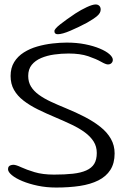

<svg xmlns="http://www.w3.org/2000/svg" viewBox="-20 -817 582 861"><path d="M232 24Q188 24 149 15.8Q110 7.5 80 -5Q50 -17.5 33 -31.8Q16 -46 16 -58Q16 -65.5 19 -69.8Q22 -74 28 -76Q34 -78 40.5 -78Q51.5 -78 75 -67Q98.5 -56 135 -45Q171.5 -34 222 -34Q271 -34 307 -38Q343 -42 367 -52.8Q391 -63.5 402.5 -82.2Q414 -101 414 -131Q414 -160 400 -182.2Q386 -204.5 361 -223Q336 -241.5 302.5 -257.5Q269 -273.5 230 -290Q187 -308 150 -326.2Q113 -344.5 85.5 -365.8Q58 -387 42.8 -413.8Q27.5 -440.5 27.5 -476.5Q27.5 -512.5 43.5 -538.5Q59.5 -564.5 86.8 -581.8Q114 -599 147.2 -608.5Q180.5 -618 215 -622Q249.5 -626 279 -626Q324 -626 361.8 -618.5Q399.5 -611 427.5 -599.2Q455.5 -587.5 470.8 -574Q486 -560.5 486 -548.5Q486 -542.5 483 -537.8Q480 -533 475.2 -530.5Q470.5 -528 464 -528Q454.5 -528 433 -540.2Q411.5 -552.5 375.8 -564.8Q340 -577 287.5 -577Q255 -577 223 -572.5Q191 -568 164.5 -556.8Q138 -545.5 122.2 -526Q106.5 -506.5 106.5 -476.5Q106.5 -449 119.2 -428.5Q132 -408 154.5 -391.8Q177 -375.5 207.5 -361.2Q238 -347 273.5 -332.5Q320 -313.5 360 -292.8Q400 -272 430.2 -248Q460.5 -224 477.2 -194.5Q494 -165 494 -129Q494 -85 475 -55.2Q456 -25.5 421 -8Q386 9.5 338 16.8Q290 24 232 24ZM239 -663.5Q232 -663.5 228 -666.8Q224 -670 224 -677.5Q224 -687.5 250.5 -708.2Q277 -729 318 -756.5Q343.5 -773 369.2 -785Q395 -797 409 -797Q419 -797 425.2 -791Q431.5 -785 431.5 -774Q431.5 -759 416.2 -745.8Q401 -732.5 370 -715Q333.5 -695.5 296.2 -679.5Q259 -663.5 239 -663.5Z"/></svg>

Font: Gluten ExtraLight
Style: Regular
Weight: 250
Designer: Tyler Finck
Foundry: Etcetera Type Company
Version: Version 1.300